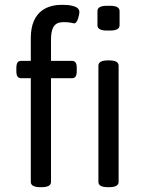

<svg xmlns="http://www.w3.org/2000/svg" viewBox="-20 -776 603 798"><path d="M237 -756C187 -756 108 -737 108 -618V-523H68C54 -523 48 -514 48 -493V-481C48 -460 54 -451 68 -451H108V-20C108 -6 120 2 148 2H152C180 2 192 -6 192 -20V-451H279C293 -451 299 -460 299 -481V-493C299 -514 293 -523 279 -523H192V-610C192 -676 217 -684 246 -684C275 -684 280 -679 289 -679C303 -679 310 -718 310 -726C310 -753 264 -756 237 -756ZM437 -752H425C397 -752 385 -744 385 -730V-671C385 -657 397 -649 425 -649H437C465 -649 477 -657 477 -671V-730C477 -744 465 -752 437 -752ZM433 -525H429C401 -525 389 -517 389 -503V-20C389 -6 401 2 429 2H433C461 2 473 -6 473 -20V-503C473 -517 461 -525 433 -525Z"/></svg>

Font: Asap
Style: Regular
Weight: 400
Designer: Pablo Cosgaya
Foundry: Pablo Cosgaya
Version: Version 1.007;PS 001.007;hotconv 1.0.70;makeotf.lib2.5.58329